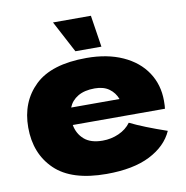

<svg xmlns="http://www.w3.org/2000/svg" viewBox="-84 -832 893 923"><g transform="rotate(-10 362.5 -371.0)"><path d="M569 -250H243Q251 -206 282.5 -178.5Q314 -151 372 -151Q414 -151 451 -167.5Q488 -184 510 -214Q577 -181 688 -143Q657 -73 575.5 -31.5Q494 10 363 10Q193 10 111.5 -68.5Q30 -147 30 -275Q30 -400 111 -478Q192 -556 363 -556Q465 -556 540 -522Q615 -488 655 -427.5Q695 -367 695 -289Q695 -263 693 -250ZM250 -334H486Q474 -366 447 -385.5Q420 -405 377 -405Q327 -405 295 -386Q263 -367 250 -334ZM317 -597 235 -752H420L444 -597Z"/></g></svg>

Font: Mantou Sans
Style: Regular
Weight: 400
Designer: Mant0u / artakana
Foundry: Mant0u / artakana
Version: Version 1.001;October 22, 2023;FontCreator 14.0.0.2901 64-bi